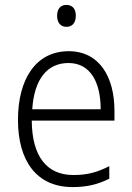

<svg xmlns="http://www.w3.org/2000/svg" viewBox="-20 -750 536 780"><path d="M250 -730C225 -730 212 -713 212 -686C212 -658 226 -641 250 -641C274 -641 288 -658 288 -686C288 -713 275 -730 250 -730ZM259 -542C126 -542 53 -429 53 -263C53 -97 128 10 275 10C334 10 378 -1 424 -24V-75C373 -49 333 -39 278 -39C169 -39 110 -116 109 -260H445V-300C445 -437 384 -542 259 -542ZM258 -494C348 -494 389 -415 389 -306H111C119 -430 173 -494 258 -494Z"/></svg>

Font: Noto Sans Khmer SemiCondensed Light
Style: Regular
Weight: 300
Width: 4
Designer: Danh Hong and the Monotype Design Team
Foundry: Monotype Imaging Inc.
Version: Version 2.004